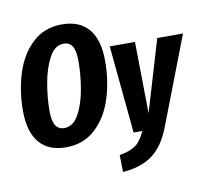

<svg xmlns="http://www.w3.org/2000/svg" viewBox="-96 -818 1246 1146"><g transform="rotate(-10 527.0 -244.5)"><path d="M568 -451Q568 -329 534 -222.5Q500 -116 428 -49.5Q356 17 250 17Q144 17 88.5 -48.5Q33 -114 33 -242Q33 -363 67 -469.5Q101 -576 172.5 -643Q244 -710 351 -710Q457 -710 512.5 -644.5Q568 -579 568 -451ZM189 -214Q189 -153 206.5 -125.5Q224 -98 259 -98Q313 -98 347 -159.5Q381 -221 396 -308.5Q411 -396 411 -477Q411 -539 394 -567Q377 -595 341 -595Q288 -595 254 -532.5Q220 -470 204.5 -381.5Q189 -293 189 -214ZM849 2Q806 113 736.5 163Q667 213 558 221L556 118Q621 107 654.5 82.5Q688 58 714 0H661L610 -531H763L769 -98L898 -531H1054Z"/></g></svg>

Font: Fira Sans Extra Condensed
Style: Bold Italic
Weight: 700
Width: 3
Italic angle: -8°
Designer: Carrois Corporate & Edenspiekermann AG
Foundry: Carrois Corporate GbR & Edenspiekermann AG
Version: Version 4.203